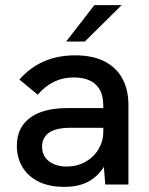

<svg xmlns="http://www.w3.org/2000/svg" viewBox="-20 -717 580 746"><path d="M229.5 9Q169.5 9 128.5 -12Q87.5 -33 66.5 -69Q45.5 -105 45.5 -149.5Q45.5 -199.5 69.8 -232.2Q94 -265 137.8 -281Q181.5 -297 240.5 -297H381.5Q381.5 -327.5 376 -348.5Q370.5 -369.5 353 -387.5Q324.5 -416 265 -416Q184 -416 126.5 -349L55.5 -408Q138 -502 271.5 -502Q342 -502 388 -477.5Q434 -453 456.5 -409.8Q479 -366.5 479 -309.5V0H389L383.5 -68.5Q359 -30 321.8 -10.5Q284.5 9 229.5 9ZM238 -70Q281 -70 313.2 -88.8Q345.5 -107.5 363.5 -138.5Q381.5 -169.5 381.5 -206V-220.5H254Q197 -220.5 170.2 -201.2Q143.5 -182 143.5 -148Q143.5 -110.5 170.5 -90.2Q197.5 -70 238 -70ZM309.5 -555.5H237L346.5 -697H452.5Z"/></svg>

Font: Acari Sans Neue SemiBold
Style: Regular
Weight: 600
Designer: Alfredo Marco Pradil (font), Cristiano Sobral (main changes)
Foundry: Hanken Design Co. (font), Cristiano Sobral (main changes)
Version: Version 2.459;March 19, 2022;FontCreator 14.0.0.2808 64-bit;